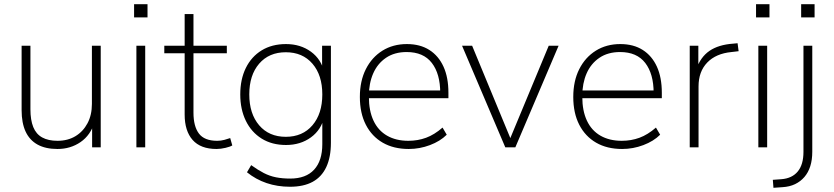

<svg xmlns="http://www.w3.org/2000/svg" viewBox="-20 -702 3976 915"><path d="M254 8Q197 8 159 -13Q121 -34 102 -75Q83 -116 83 -177V-484H125V-181Q125 -130 138.5 -96.5Q152 -63 181 -47Q210 -31 254 -31Q303 -31 339.5 -53Q376 -75 397 -114.5Q418 -154 418 -207V-484H460V0H419V-121H431Q412 -58 364 -25Q316 8 254 8Z M619 -619V-682H683V-619ZM630 0V-484H672V0Z M1012 8Q936 8 898 -35Q860 -78 860 -156V-448H763V-484H860V-635H902V-484H1061V-448H902V-165Q902 -100 928 -65.5Q954 -31 1015 -31Q1033 -31 1049.5 -35.5Q1066 -40 1077 -44L1087 -9Q1078 -3 1055 2.5Q1032 8 1012 8Z M1362 188Q1302 188 1250.5 170.5Q1199 153 1157 119L1177 85Q1209 108 1237 122.5Q1265 137 1295.5 143Q1326 149 1363 149Q1438 149 1477 106.5Q1516 64 1516 -15V-148H1526Q1512 -84 1462 -47.5Q1412 -11 1343 -11Q1276 -11 1227 -41.5Q1178 -72 1151.5 -126.5Q1125 -181 1125 -252Q1125 -324 1151.5 -378Q1178 -432 1227 -462Q1276 -492 1343 -492Q1412 -492 1462 -455.5Q1512 -419 1526 -355H1515V-484H1557V-22Q1557 47 1535 94Q1513 141 1470 164.5Q1427 188 1362 188ZM1342 -50Q1422 -50 1469 -105Q1516 -160 1516 -252Q1516 -344 1469 -398.5Q1422 -453 1342 -453Q1262 -453 1215 -398.5Q1168 -344 1168 -252Q1168 -160 1215 -105Q1262 -50 1342 -50Z M1928 8Q1856 8 1804 -22Q1752 -52 1723.5 -107.5Q1695 -163 1695 -240Q1695 -316 1723.5 -372.5Q1752 -429 1802.5 -460.5Q1853 -492 1919 -492Q1982 -492 2026 -464Q2070 -436 2093.5 -384.5Q2117 -333 2117 -260V-234H1722V-271H2095L2078 -259Q2078 -350 2038 -402Q1998 -454 1918 -454Q1860 -454 1819.5 -426.5Q1779 -399 1758.5 -352Q1738 -305 1738 -245V-240Q1738 -174 1760 -127Q1782 -80 1824.5 -55.5Q1867 -31 1926 -31Q1971 -31 2010.5 -45.5Q2050 -60 2089 -94L2109 -60Q2078 -29 2029 -10.5Q1980 8 1928 8Z M2388 0 2182 -484H2230L2424 -15H2400L2595 -484H2642L2436 0Z M2945 8Q2873 8 2821 -22Q2769 -52 2740.5 -107.5Q2712 -163 2712 -240Q2712 -316 2740.5 -372.5Q2769 -429 2819.5 -460.5Q2870 -492 2936 -492Q2999 -492 3043 -464Q3087 -436 3110.5 -384.5Q3134 -333 3134 -260V-234H2739V-271H3112L3095 -259Q3095 -350 3055 -402Q3015 -454 2935 -454Q2877 -454 2836.5 -426.5Q2796 -399 2775.5 -352Q2755 -305 2755 -245V-240Q2755 -174 2777 -127Q2799 -80 2841.5 -55.5Q2884 -31 2943 -31Q2988 -31 3027.5 -45.5Q3067 -60 3106 -94L3126 -60Q3095 -29 3046 -10.5Q2997 8 2945 8Z M3267 0V-484H3308V-371H3298Q3318 -430 3361 -459.5Q3404 -489 3474 -494L3495 -496L3500 -458L3466 -454Q3392 -447 3350.5 -404Q3309 -361 3309 -290V0Z M3583 -619V-682H3647V-619ZM3594 0V-484H3636V0Z M3798 -619V-682H3862V-619ZM3666 193 3663 155 3704 152Q3755 148 3782 115Q3809 82 3809 22V-484H3851V21Q3851 60 3841.5 90Q3832 120 3813.5 141.5Q3795 163 3769 175.5Q3743 188 3709 190Z"/></svg>

Font: Nunito Sans 12pt ExtraLight
Style: Regular
Weight: 200
Designer: Vernon Adams
Foundry: Vernon Adams
Version: Version 3.101;gftools[0.9.27]